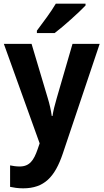

<svg xmlns="http://www.w3.org/2000/svg" viewBox="-20 -786 564 1046"><path d="M446 -756V-766H284C258 -721 213 -662 181 -619V-606H278C328 -644 411 -719 446 -756ZM1 -547 196 -5 185 27C164 88 141 121 87 121C68 121 49 118 35 115V232C54 236 77 240 106 240C221 240 279 178 322 51L523 -547H375L289 -251C279 -217 270 -182 266 -154H262C258 -184 250 -220 240 -252L152 -547Z"/></svg>

Font: Noto Sans Lao Looped SemiCondensed
Style: Bold
Weight: 700
Width: 4
Designer: Mark Frömberg, Ben Mitchell
Foundry: The Fontpad Ltd
Version: Version 1.002